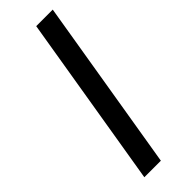

<svg xmlns="http://www.w3.org/2000/svg" viewBox="-246 -745 762 762"><g transform="rotate(-45 134.5 -364.0)"><path d="M255.9 -727.5 135.3 0H42.5L163.1 -727.5Z"/></g></svg>

Font: Inter
Style: Italic
Weight: 400
Italic angle: -9.3988°
Designer: Rasmus Andersson
Foundry: rsms
Version: Version 4.001;git-66647c0bb